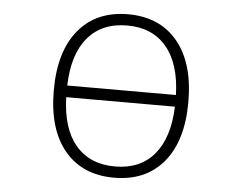

<svg xmlns="http://www.w3.org/2000/svg" viewBox="-53 -805 1105 880"><g transform="rotate(5 500.0 -365.0)"><path d="M252 -391.6H752Q748 -535.2 683.1 -612.3Q618.2 -689.5 502 -689.5Q385.7 -689.5 320.8 -612.3Q255.9 -535.2 252 -391.6ZM252 -337.9Q255.9 -194.3 320.8 -117.7Q385.7 -41 502 -41Q618.2 -41 682.6 -118.2Q747.1 -195.3 752 -337.9ZM192.4 -364.7Q192.4 -543.9 274.4 -642.6Q356.4 -741.2 502 -741.2Q647.5 -741.2 729.5 -642.6Q811.5 -543.9 811.5 -364.7Q811.5 -185.5 729.5 -87.4Q647.5 10.7 502 10.7Q356.4 10.7 274.4 -87.4Q192.4 -185.5 192.4 -364.7Z"/></g></svg>

Font: Gen Shin Gothic Monospace Light
Style: Regular
Weight: 300
Designer: [Source Han Sans]
Ryoko NISHIZUKA  (kana & ideographs); Paul D. Hunt (Latin, Greek & Cyrillic); Wenlong ZHANG  (bopomofo
Version: Version 1.002.20150607